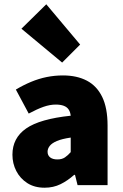

<svg xmlns="http://www.w3.org/2000/svg" viewBox="-20 -864 576 896"><path d="M188 12Q141 12 107.5 -9.5Q74 -31 56 -66Q38 -101 38 -142Q38 -220 102 -264.5Q166 -309 310 -324Q308 -342 300 -353.5Q292 -365 277 -370.5Q262 -376 240 -376Q213 -376 183 -365.5Q153 -355 114 -334L54 -446Q89 -467 125 -482Q161 -497 198 -504.5Q235 -512 274 -512Q339 -512 385.5 -487.5Q432 -463 457 -411.5Q482 -360 482 -278V0H342L330 -48H326Q296 -21 262.5 -4.5Q229 12 188 12ZM248 -120Q269 -120 283 -129.5Q297 -139 310 -154V-222Q269 -216 245.5 -206Q222 -196 212 -183Q202 -170 202 -156Q202 -139 214 -129.5Q226 -120 248 -120ZM270 -572 80 -730 196 -844 354 -656Z"/></svg>

Font: Assistant ExtraLight ExtraBold
Style: Regular
Weight: 800
Version: Version 3.000